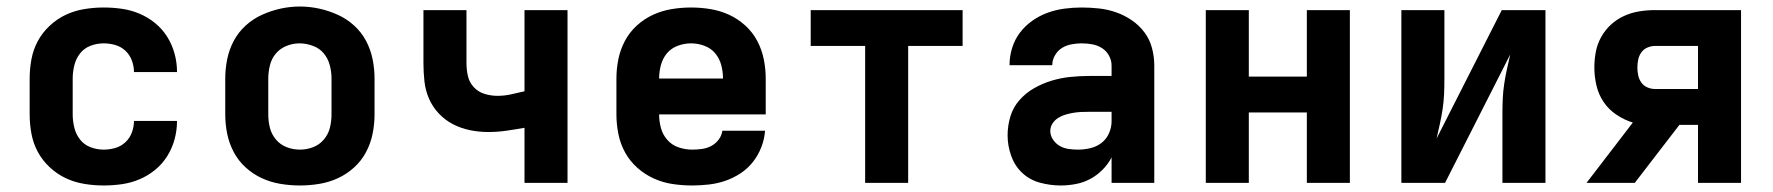

<svg xmlns="http://www.w3.org/2000/svg" viewBox="-20 -561 5440 589"><path d="M298 8Q268 8 238 3Q208 -2 181.5 -14.5Q155 -27 132.5 -48Q110 -69 96 -95Q82 -121 76.5 -150.5Q71 -180 71 -210V-320Q71 -350 76.5 -379.5Q82 -409 96 -435Q110 -461 132.5 -482Q155 -503 181.5 -515.5Q208 -528 238 -533Q268 -538 298 -538Q326 -538 354 -534Q382 -530 408 -519Q434 -508 456 -490Q478 -472 493 -448Q508 -424 515.5 -396.5Q523 -369 523 -341Q523 -340 523 -340Q523 -340 523 -340H391Q391 -340 391 -340Q391 -340 391 -340Q391 -358 384.5 -375.5Q378 -393 364.5 -405.5Q351 -418 333.5 -423Q316 -428 298 -428Q277 -428 257.5 -420.5Q238 -413 225.5 -397Q213 -381 208 -360.5Q203 -340 203 -320V-210Q203 -190 208 -169.5Q213 -149 225.5 -133Q238 -117 257.5 -109.5Q277 -102 298 -102Q316 -102 333.5 -107Q351 -112 364.5 -124.5Q378 -137 384.5 -154.5Q391 -172 391 -190Q391 -190 391 -190Q391 -190 391 -190H523Q523 -190 523 -190Q523 -190 523 -189Q523 -161 515.5 -133.5Q508 -106 493 -82Q478 -58 456 -40Q434 -22 408 -11Q382 0 354 4Q326 8 298 8Z M900 8Q870 8 840 3Q810 -2 783 -14.5Q756 -27 733.5 -47.5Q711 -68 697 -94.5Q683 -121 677 -150.5Q671 -180 671 -210V-320Q671 -350 677 -379.5Q683 -409 697 -435.5Q711 -462 733.5 -482.5Q756 -503 783.5 -515.5Q811 -528 840.5 -534.5Q870 -541 900 -541Q930 -541 959.5 -534.5Q989 -528 1016.5 -515.5Q1044 -503 1066.5 -482.5Q1089 -462 1103 -435.5Q1117 -409 1123 -379.5Q1129 -350 1129 -320V-210Q1129 -180 1123 -150.5Q1117 -121 1103 -94.5Q1089 -68 1066.5 -47.5Q1044 -27 1017 -14.5Q990 -2 960 3Q930 8 900 8ZM900 -102Q921 -102 940.5 -109.5Q960 -117 973.5 -133Q987 -149 992 -169Q997 -189 997 -210V-320Q997 -341 991.5 -361.5Q986 -382 973 -397.5Q960 -413 939.5 -420.5Q919 -428 899 -428Q878 -428 858.5 -420Q839 -412 826 -396.5Q813 -381 808 -360.5Q803 -340 803 -320V-210Q803 -189 808 -169Q813 -149 826.5 -133Q840 -117 859.5 -109.5Q879 -102 900 -102Z M1589 0V-169Q1561 -164 1533.5 -160Q1506 -156 1478 -156Q1450 -156 1422.5 -161.5Q1395 -167 1370.5 -179.5Q1346 -192 1326.5 -212.5Q1307 -233 1296 -258.5Q1285 -284 1282 -312Q1279 -340 1279 -367V-530H1411V-367Q1411 -347 1415.5 -327.5Q1420 -308 1433.5 -293.5Q1447 -279 1466.5 -273Q1486 -267 1506 -267Q1527 -267 1547.5 -271.5Q1568 -276 1589 -281V-530H1721V0Z M2103 8Q2073 8 2043 3.5Q2013 -1 1985.5 -13.5Q1958 -26 1935 -46.5Q1912 -67 1897.5 -93.5Q1883 -120 1877 -150Q1871 -180 1871 -210V-320Q1871 -350 1877 -379.5Q1883 -409 1897 -435.5Q1911 -462 1933.5 -482.5Q1956 -503 1983 -515.5Q2010 -528 2040 -533Q2070 -538 2100 -538Q2130 -538 2160 -533Q2190 -528 2217 -515.5Q2244 -503 2266.5 -482.5Q2289 -462 2303 -435.5Q2317 -409 2323 -379.5Q2329 -350 2329 -320V-210H2274H2002Q2002 -189 2007.5 -168.5Q2013 -148 2027 -132Q2041 -116 2061.5 -109Q2082 -102 2103 -102Q2118 -102 2133 -104Q2148 -106 2161.5 -113Q2175 -120 2184.5 -132.5Q2194 -145 2196 -160H2327Q2325 -134 2315.5 -109.5Q2306 -85 2290 -64.5Q2274 -44 2252 -29.5Q2230 -15 2205.5 -6.5Q2181 2 2155 5Q2129 8 2103 8ZM2002 -320H2198Q2198 -341 2192.5 -361.5Q2187 -382 2174 -397.5Q2161 -413 2141 -420.5Q2121 -428 2100 -428Q2079 -428 2059 -420.5Q2039 -413 2026 -397.5Q2013 -382 2007.5 -361.5Q2002 -341 2002 -320Z M2634 0V-420H2467V-530H2933V-420H2766V0Z M3234 8Q3202 8 3170.5 -0.5Q3139 -9 3116 -30.5Q3093 -52 3082 -83Q3071 -114 3071 -146Q3071 -175 3079.5 -203.5Q3088 -232 3107.5 -254Q3127 -276 3152.5 -290.5Q3178 -305 3206 -313.5Q3234 -322 3263.5 -325Q3293 -328 3322 -328H3390V-360Q3390 -376 3382 -390.5Q3374 -405 3360.5 -413.5Q3347 -422 3331 -425Q3315 -428 3298 -428Q3283 -428 3267 -425Q3251 -422 3238 -414Q3225 -406 3216.5 -391.5Q3208 -377 3208 -361H3077Q3077 -361 3077 -361Q3077 -361 3077 -362Q3077 -388 3085 -414Q3093 -440 3109 -461Q3125 -482 3147 -497.5Q3169 -513 3194 -522Q3219 -531 3245.5 -534.5Q3272 -538 3298 -538Q3325 -538 3352 -535Q3379 -532 3404.5 -523Q3430 -514 3452.5 -498.5Q3475 -483 3491 -461.5Q3507 -440 3514 -413.5Q3521 -387 3521 -360V0H3390V-78Q3379 -57 3362 -40Q3345 -23 3324.5 -12Q3304 -1 3280.5 3.5Q3257 8 3234 8ZM3287 -102Q3306 -102 3325 -106.5Q3344 -111 3359 -122.5Q3374 -134 3382 -152Q3390 -170 3390 -189V-218H3322Q3310 -218 3297.5 -217.5Q3285 -217 3273 -215Q3261 -213 3249 -209.5Q3237 -206 3226.5 -199.5Q3216 -193 3209 -182.5Q3202 -172 3202 -159Q3202 -145 3210.5 -132.5Q3219 -120 3231.5 -113Q3244 -106 3258.5 -104Q3273 -102 3287 -102Z M3679 0V-530H3811V-326H3989V-530H4121V0H3989V-216H3811V0Z M4279 0V-530H4411V-318Q4411 -295 4410 -272Q4409 -249 4405.5 -226Q4402 -203 4397 -180.5Q4392 -158 4387 -136L4587 -530H4721V0H4589V-212Q4589 -235 4590 -258Q4591 -281 4594.5 -304Q4598 -327 4603 -349.5Q4608 -372 4613 -394L4413 0Z M4847 0 4989 -185Q4963 -193 4939 -209Q4915 -225 4899.5 -248Q4884 -271 4877.5 -298.5Q4871 -326 4871 -354Q4871 -378 4875.5 -402Q4880 -426 4892 -447.5Q4904 -469 4922 -485.5Q4940 -502 4962 -512Q4984 -522 5008 -526Q5032 -530 5057 -530H5321V0H5189V-178H5132L4995 0ZM5057 -288H5189V-420H5057Q5045 -420 5033.5 -415Q5022 -410 5015 -400Q5008 -390 5005.5 -378Q5003 -366 5003 -354Q5003 -342 5005.5 -330Q5008 -318 5015 -308Q5022 -298 5033.5 -293Q5045 -288 5057 -288Z"/></svg>

Font: Iosevka Curly XBdEx
Style: Regular
Weight: 800
Width: 7
Monospace: yes
Designer: Belleve Invis
Foundry: Belleve Invis
Version: Version 11.1.0; ttfautohint (v1.8.3)